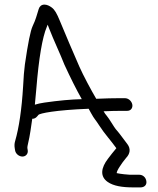

<svg xmlns="http://www.w3.org/2000/svg" viewBox="-20 -680 688 834"><path d="M100.4 -27.5 98.8 -37.5C98.6 -38.7 99.3 -48.4 103.1 -62.5C108.9 -84.4 115.8 -133.7 120.1 -164.1C134.8 -163.3 142.9 -176.4 145.9 -179.7L146.3 -180.2L146.7 -180.7C152.4 -187.9 221.4 -201.9 365.1 -207.6C368.1 -202.2 372 -195.3 375.4 -188.9C390.6 -160.9 393.5 -162.6 412 -133.5C432.9 -100.5 463.3 -67.5 485.4 -36.3C484.1 -34.6 481.5 -31.4 478.9 -28.3C472.2 -20.5 462.2 -8 449.1 9.4C419.2 48.3 412.8 86 447.9 110.4C473.1 128 511.5 134 558.3 134H590.3C606.4 134 618.6 123.9 615.7 106.5C614.5 99.3 611.3 91.5 604.3 85.9C597.9 80.6 590.4 79 583.7 79H543.7C538 79 504.2 76 486.9 72C486.9 72 487.1 70.9 487.2 69.7C487.9 65.2 491.8 56.1 499.5 44.5L512.7 25.1C515.2 21.4 520.7 14.4 528.1 5.5C544.6 -11.6 549 -33.3 533.4 -53.9L520.6 -70.9C509 -86.3 496.1 -104.3 482.4 -119.5C477.5 -124.8 453.3 -166.1 443.7 -177C438.7 -182.5 434.6 -188.6 430 -196.6C457.3 -197.8 484.2 -198.5 508.4 -198.5H532.4C550.1 -198.5 557.2 -213.2 554.7 -226C552.3 -238.9 540 -253.5 522.3 -253.5H499.3C471.6 -253.5 439.8 -252.7 398 -250.9C377.6 -285.3 341.2 -353 324.5 -391.1C292.6 -464.3 269.6 -518 238.6 -592.7C227.5 -619.4 218.4 -637.4 204.7 -647.4C194.9 -654.7 184.1 -660 172.7 -660C159.2 -660 151.2 -651 148.2 -641C138.1 -609.9 137 -599 121.8 -566.7C112.4 -546.7 101.5 -492.5 88.1 -400C84.8 -375.6 82.3 -343.9 80.4 -305.2C74.4 -205.2 62.6 -125.3 45.5 -66.4C42.7 -56.9 42.2 -46.7 44 -36.1L45.6 -26.5C48 -12 62.5 0 77.5 0C92.5 0 102.9 -12.5 100.4 -27.5ZM137.7 -293.2C148.6 -428.3 164.3 -518.8 183.1 -562.7C184.7 -566.3 186 -569.7 187.1 -572.8C188.6 -568.9 191.4 -561.6 193.8 -555.4C211.7 -508.7 243.6 -441.1 259.2 -400.6L259.3 -400.2L259.5 -399.8C286.6 -340.9 311.7 -290.9 335.2 -249.3C288.8 -248.2 234.1 -243.2 173 -234.4C156.7 -232 143.6 -229.2 131.4 -225.3C133.2 -241.4 135.4 -265.2 137.7 -293.2Z"/></svg>

Font: MewTooHand
Style: BdLta
Weight: 400
Designer: Mew Too, Robert Jablonski
Version: Version 0.77